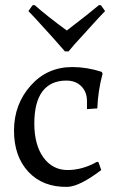

<svg xmlns="http://www.w3.org/2000/svg" viewBox="-20 -730 464 762"><path d="M267.1 -463.9Q324.7 -463.9 383.8 -444.8L387.2 -438Q368.7 -368.7 366.2 -299.8L325.2 -296.9V-328.1Q325.2 -365.2 302.7 -387.7Q280.3 -410.2 243.2 -410.2Q181.2 -410.2 148.4 -367.2Q116.2 -324.2 116.2 -239.7Q116.2 -155.3 152.3 -105Q189 -55.2 248 -55.2Q307.1 -55.2 365.2 -87.9L371.1 -85.9L381.8 -55.2Q295.4 10.7 246.6 11.7Q150.4 13.2 92.8 -47.9Q35.2 -109.9 35.6 -212.9Q36.1 -316.4 101.6 -390.1Q167 -463.9 267.1 -463.9ZM245.1 -608.9Q336.4 -678.7 373 -710L380.9 -709L397 -686Q371.1 -659.2 345.7 -630.9Q320.3 -602.5 296.9 -577.1Q273.4 -552.2 252 -525.9H237.8Q215.8 -551.8 192.9 -577.1Q169.9 -602.5 144.5 -630.4Q119.1 -658.7 92.8 -686L108.9 -709L117.2 -710Q169.4 -664.1 245.1 -608.9Z"/></svg>

Font: Alegreya-Regular
Style: Regular
Weight: 400
Designer: Juan Pablo del Peral
Foundry: Juan Pablo del Peral
Version: Version 1.003